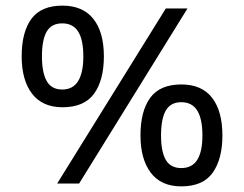

<svg xmlns="http://www.w3.org/2000/svg" viewBox="-20 -652 868 682"><path d="M569 -622H646L261 0H183ZM202 -271Q131 -271 94 -319Q57 -367 57 -452Q57 -538 91.5 -585Q126 -632 202 -632Q274 -632 311.5 -585Q349 -538 349 -452Q349 -367 314 -319Q279 -271 202 -271ZM201 -334Q239 -334 257.5 -364Q276 -394 276 -452Q276 -511 257.5 -540Q239 -569 201 -569Q163 -569 146 -540Q129 -511 129 -452Q129 -394 146 -364Q163 -334 201 -334ZM624 10Q552 10 515.5 -38.5Q479 -87 479 -171Q479 -257 513.5 -304.5Q548 -352 624 -352Q697 -352 733.5 -304.5Q770 -257 770 -171Q770 -87 735.5 -38.5Q701 10 624 10ZM624 -55Q662 -55 680.5 -84Q699 -113 699 -171Q699 -230 680.5 -259.5Q662 -289 624 -289Q586 -289 569 -259.5Q552 -230 552 -171Q552 -113 569 -84Q586 -55 624 -55Z"/></svg>

Font: hexlgurmukhi05
Style: Book
Weight: 400
Designer: Jelle Bosma - Monotype Design Team
Foundry: Monotype Imaging Inc.
Version: Version 2.003